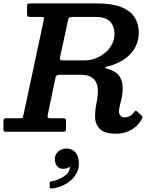

<svg xmlns="http://www.w3.org/2000/svg" viewBox="-57 -770 894 1122"><path d="M263.5 159Q263.5 184.5 276 200.5Q288.5 216.5 313 216.5Q322.5 216.5 329.5 214.5Q336.5 212.5 342 209Q347 206.5 350.2 206.2Q353.5 206 351 212.5Q348.5 233.5 330.2 250Q312 266.5 288 276.8Q264 287 244 290Q239 290.5 236.2 291.5Q233.5 292.5 233.5 298.5V323.5Q233.5 330 236 331Q238.5 332 244.5 331.5Q273 329.5 301 318Q329 306.5 352.5 287.5Q376 268.5 390 243Q404 217.5 404 188Q404 156.5 394 136.5Q384 116.5 367.5 107.2Q351 98 331.5 98Q303.5 98 283.5 115.2Q263.5 132.5 263.5 159ZM771 -73.5Q776.5 -84 776.2 -87.2Q776 -90.5 767 -97.5L747 -117Q738 -123.5 735 -122.5Q732 -121.5 726 -114Q712.5 -95.5 698 -89.8Q683.5 -84 670.5 -84Q656.5 -84 647.5 -93.8Q638.5 -103.5 638.5 -117.5Q638.5 -134 644 -155.2Q649.5 -176.5 654.8 -201.5Q660 -226.5 660 -253Q660 -292 644.5 -319.2Q629 -346.5 591 -361.5Q574.5 -367.5 566.2 -369.2Q558 -371 558 -375Q558 -379 566.5 -380.5Q575 -382 591 -387Q669 -411.5 711.5 -461.8Q754 -512 754 -580Q754 -631 729.2 -669.2Q704.5 -707.5 651 -728.8Q597.5 -750 510.5 -750H123.5Q110 -750 105.5 -747.5Q101 -745 101 -731.5V-693Q101 -679 104.2 -675Q107.5 -671 121.5 -671H181.5Q196.5 -671 199 -667.8Q201.5 -664.5 198.5 -651.5L80.5 -100.5Q77.5 -88 75.8 -83.5Q74 -79 58 -79H-19Q-30.5 -79 -33.8 -75.5Q-37 -72 -37 -60.5V-16.5Q-37 -6.5 -34 -3.2Q-31 0 -21 0H309.5Q323 0 326 -4.2Q329 -8.5 329 -22V-63.5Q329 -74 324.5 -76.5Q320 -79 310.5 -79H239.5Q224.5 -79 222.2 -83Q220 -87 222 -99L267 -314.5Q269.5 -325.5 274.5 -329.2Q279.5 -333 292.5 -333H412Q453.5 -333 475.8 -319.5Q498 -306 506.5 -284.8Q515 -263.5 515 -240.5Q515 -205.5 506.8 -166.5Q498.5 -127.5 498.5 -90Q498.5 -44.5 526.5 -16.5Q554.5 11.5 620 11.5Q651.5 11.5 680.5 1.8Q709.5 -8 732.8 -27Q756 -46 771 -73.5ZM317 -417Q298.5 -417 295 -420.2Q291.5 -423.5 294.5 -438L340.5 -651Q343 -663.5 347.8 -667.2Q352.5 -671 367 -671H504Q559.5 -671 585.8 -644Q612 -617 612 -573Q612 -537.5 596.2 -508.8Q580.5 -480 554.5 -459.5Q528.5 -439 498.5 -428Q468.5 -417 440 -417Z"/></svg>

Font: Besley SemiBold
Style: Italic
Weight: 600
Italic angle: -13°
Designer: Owen Earl
Foundry: indestructible type*
Version: Version 2.001